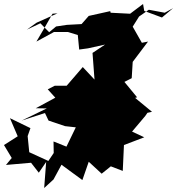

<svg xmlns="http://www.w3.org/2000/svg" viewBox="-20 -894 890 965"><path d="M244 -825 207 -760 163 -685 251 -733H322L371 -718L378 -645L422 -651L508 -670L445 -628L455 -494L396 -557L315 -463H255L220 -445L258 -403L160 -350L215 -349L89 -288L206 -326L224 -288L307 -260L361 -254L314 -157L249 -183L250 -125L223 -85L127 -129L119 -210L133 -250L30 -300L69 -209L0 -165L39 -100L10 -65L136 -76L175 -26L212 -80L202 51L249 8L289 -66L394 11L426 -81L491 -21L537 -58L597 -35L603 -165L705 -204L643 -233L578 -305L606 -188L710 -311L721 -327L744 -332L659 -402L669 -405L599 -490L585 -472L642 -501L647 -583L724 -685L693 -679L647 -760L679 -811L728 -845L808 -830L850 -853L794 -806L705 -839L699 -874L634 -825L536 -830L534 -838L426 -814L390 -773L316 -769L262 -761L227 -732L183 -777L115 -745L164 -780L269 -827Z"/></svg>

Font: Hussar Lance
Style: Italic
Weight: 700
Foundry: Cannot Into Space Fonts, PlusOne Fonts
Version: Version 2.27